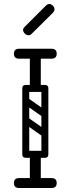

<svg xmlns="http://www.w3.org/2000/svg" viewBox="-20 -945 355 965"><path d="M157 -486Q130 -486 130 -512V-671Q130 -697 157 -697Q185 -697 185 -671V-512Q185 -486 157 -486ZM76 -650Q50 -650 50 -675Q50 -700 76 -700H239Q265 -700 265 -675Q265 -650 239 -650ZM76 0Q50 0 50 -25Q50 -50 76 -50H239Q265 -50 265 -25Q265 0 239 0ZM92 -501Q92 -518 109 -518H206Q223 -518 223 -501Q223 -483 207 -483H109Q102 -483 97 -487.5Q92 -492 92 -501ZM92 -170Q92 -187 109 -187H206Q223 -187 223 -170Q223 -152 207 -152H109Q102 -152 97 -156.5Q92 -161 92 -170ZM157 -3Q130 -3 130 -29V-158Q130 -184 157 -184Q185 -184 185 -158V-29Q185 -3 157 -3ZM98 -350Q108 -363 121 -354L215 -288Q229 -279 218 -263Q208 -250 195 -259L101 -325Q96 -329 94.5 -336Q93 -343 98 -350ZM98 -448Q108 -461 121 -452L215 -386Q229 -377 218 -361Q208 -348 195 -357L101 -423Q96 -427 94.5 -434Q93 -441 98 -448ZM205 -152Q188 -152 188 -169V-501Q188 -518 205 -518Q223 -518 223 -502V-170Q223 -152 205 -152ZM109 -152Q92 -152 92 -169V-501Q92 -518 109 -518Q127 -518 127 -502V-170Q127 -152 109 -152ZM138 -774Q132 -768 123 -768Q113 -768 105 -776Q96 -785 96 -794Q96 -802 103 -809L210 -916Q219 -925 228 -925Q237 -925 246 -916Q254 -908 254 -898Q254 -889 245 -880Z"/></svg>

Font: Agu Display Uzo
Style: Regular
Weight: 400
Version: Version 1.103